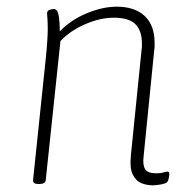

<svg xmlns="http://www.w3.org/2000/svg" viewBox="-20 -549 561 575"><path d="M437 6Q420 6 403.5 -0.5Q387 -7 377.5 -26.5Q368 -46 372 -84L404 -400Q405 -405 405 -410Q405 -415 405 -419Q405 -457 385.5 -476.5Q366 -496 321 -496Q280 -496 235 -476.5Q190 -457 161 -426L117 -10Q116 2 98 2H94Q78 2 79 -10L117 -373Q120 -402 121.5 -425.5Q123 -449 123 -461Q123 -482 122 -494Q121 -506 121 -509Q121 -517 128.5 -519.5Q136 -522 141 -522Q152 -522 155.5 -503.5Q159 -485 159 -455Q193 -490 240.5 -509.5Q288 -529 329 -529Q384 -529 413.5 -501Q443 -473 443 -421Q443 -416 443 -410.5Q443 -405 442 -400L410 -80Q407 -55 414.5 -42.5Q422 -30 448 -30Q462 -30 469 -32.5Q476 -35 482 -35Q487 -35 487 -28Q487 -21 485 -13.5Q483 -6 480 -3Q475 1 461 3.5Q447 6 437 6Z"/></svg>

Font: Asap Semi Condensed Semi Condensed Thin
Style: Italic
Weight: 100
Width: 4
Italic angle: -6°
Designer: Pablo Cosgaya
Foundry: Omnibus-Type
Version: Version 3.001; ttfautohint (v1.8.4.7-5d5b)